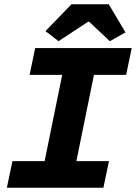

<svg xmlns="http://www.w3.org/2000/svg" viewBox="-20 -875 640 895"><path d="M12 0 38 -124H188L270 -526H118L144 -651H594L568 -526H418L336 -124H488L462 0ZM253 -683 192 -730 313 -855H487L565 -724L492 -683L395 -774H391Z"/></svg>

Font: Source Code Pro ExtraBold
Style: Italic
Weight: 800
Italic angle: -11°
Monospace: yes
Designer: Paul D. Hunt, Teo Tuominen
Foundry: Adobe Systems Incorporated
Version: Version 1.016;hotconv 1.0.116;makeotfexe 2.5.65601